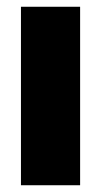

<svg xmlns="http://www.w3.org/2000/svg" viewBox="-20 -548 299 568"><path d="M42 0V-528H217V0Z"/></svg>

Font: Archivo Condensed Black
Style: Regular
Weight: 900
Width: 3
Designer: Hector Gatti
Foundry: Omnibus-Type
Version: Version 2.001